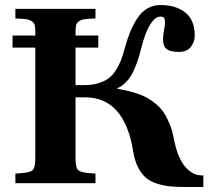

<svg xmlns="http://www.w3.org/2000/svg" viewBox="-20 -727 860 762"><path d="M29.8 -538.1V-585.9H120.1V-595.2Q120.1 -615.7 118.2 -625.7Q116.2 -635.7 106.7 -642.3Q97.2 -648.9 83.5 -650.9Q69.8 -652.8 41 -653.8V-691.9H358.9V-653.8Q330.1 -652.8 316.4 -650.9Q302.7 -648.9 293.2 -642.3Q283.7 -635.7 281.7 -625.7Q279.8 -615.7 279.8 -595.2V-585.9H370.1V-538.1H279.8V-389.2H314Q345.2 -389.2 369.4 -396.5Q393.6 -403.8 409.9 -415.5Q426.3 -427.2 439 -447Q451.7 -466.8 459.5 -486.6Q467.3 -506.3 475.1 -535.2Q485.4 -572.8 496.8 -600.8Q508.3 -628.9 525.1 -654.5Q542 -680.2 565.2 -693.6Q588.4 -707 617.2 -707Q677.7 -707 715.3 -677.5Q752.9 -647.9 752.9 -585Q752.9 -561 737.5 -541Q722.2 -521 689 -521Q657.7 -521 642.3 -531.5Q627 -542 627 -570.8Q627 -586.4 630.9 -606.4Q634.8 -626.5 634.8 -637.2Q634.8 -650.9 631.1 -656Q627.4 -661.1 616.2 -661.1Q595.7 -661.1 575.9 -629.4Q556.2 -597.7 542 -541Q523.9 -467.8 502.2 -430.4Q480.5 -393.1 444.8 -376V-375Q468.8 -370.6 485.8 -366.7Q502.9 -362.8 525.6 -355.2Q548.3 -347.7 564.7 -338.4Q581.1 -329.1 599.1 -314.2Q617.2 -299.3 629.6 -280.8Q642.1 -262.2 653.1 -235.6Q664.1 -209 669.9 -176.8Q684.1 -102.1 713.9 -66.4Q743.7 -30.8 782.2 -30.8H787.1V15.1H719.2Q681.6 15.1 655.8 12.7Q629.9 10.3 603 1.7Q576.2 -6.8 558.8 -21.7Q541.5 -36.6 528.1 -62.5Q514.6 -88.4 508.8 -125Q474.6 -340.8 316.9 -340.8H279.8V-97.2Q279.8 -59.1 292.7 -49.8Q305.7 -40.5 358.9 -38.1V0H41V-38.1Q94.2 -40.5 107.2 -49.8Q120.1 -59.1 120.1 -97.2V-538.1Z"/></svg>

Font: Linguistics Pro
Style: Bold
Weight: 700
Designer: Stefan Peev, Context Ltd
Foundry: Stefan Peev, Context Ltd
Version: Version 001.000